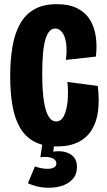

<svg xmlns="http://www.w3.org/2000/svg" viewBox="-20 -691 514 923"><path d="M253 13Q189 13 146 -9.5Q103 -32 77 -76Q51 -120 40 -182.5Q29 -245 29 -325Q29 -403 40 -467Q51 -531 76.5 -576.5Q102 -622 145.5 -646.5Q189 -671 253 -671Q312 -671 351.5 -651Q391 -631 412.5 -596Q434 -561 440.5 -515.5Q447 -470 441 -419L297 -403Q303 -455 297 -488.5Q291 -522 277 -538Q263 -554 246 -554Q230 -554 218.5 -541.5Q207 -529 199 -503.5Q191 -478 187 -437Q183 -396 183 -339Q183 -252 191.5 -201.5Q200 -151 215 -129Q230 -107 249 -107Q274 -107 287.5 -134.5Q301 -162 305 -205Q309 -248 304 -297L450 -278Q458 -212 451.5 -158.5Q445 -105 421 -66.5Q397 -28 355.5 -7.5Q314 13 253 13ZM114 190 148 109Q161 114 178 117.5Q195 121 212 120.5Q229 120 240 114Q251 108 251 95Q251 87 246.5 80.5Q242 74 233 70Q224 66 209.5 64Q195 62 174 65L185 -8H242L236 38Q268 33 294 40Q320 47 335 64.5Q350 82 350 111Q350 148 328.5 171Q307 194 272 204Q237 214 195.5 211Q154 208 114 190Z"/></svg>

Font: Bricolage Grotesque 48pt Condensed ExtraBold
Style: Regular
Weight: 800
Width: 3
Designer: Mathieu Triay
Foundry: Atelier Triay
Version: Version 1.001;gftools[0.9.33.dev8+g029e19f]